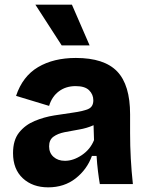

<svg xmlns="http://www.w3.org/2000/svg" viewBox="-20 -791 636 825"><path d="M187 14Q120 14 78 -25Q36 -64 36 -133Q36 -189 62 -221.5Q88 -254 128.5 -271Q169 -288 213 -295Q257 -302 293 -307Q337 -313 359 -322.5Q381 -332 381 -360Q381 -385 363 -403Q345 -421 305 -421Q263 -421 233 -398.5Q203 -376 191 -336L49 -379Q77 -463 143.5 -502.5Q210 -542 306 -542Q428 -542 483.5 -484Q539 -426 539 -300V-219Q539 -110 551 0H409Q405 -23 401 -55Q397 -87 395 -121H375Q354 -63 305 -24.5Q256 14 187 14ZM259 -100Q295 -100 331.5 -124.5Q368 -149 384 -189L382 -253Q353 -240 320 -234.5Q287 -229 257.5 -223Q228 -217 209.5 -203.5Q191 -190 191 -162Q191 -134 210 -117Q229 -100 259 -100ZM245 -596 132 -771H289L365 -596Z"/></svg>

Font: Bricolage Grotesque 10pt ExtraBold
Style: Regular
Weight: 800
Designer: Mathieu Triay
Foundry: Atelier Triay
Version: Version 1.000; ttfautohint (v1.8.4.7-5d5b);gftools[0.9.32]